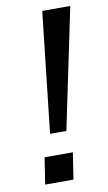

<svg xmlns="http://www.w3.org/2000/svg" viewBox="-82 -747 442 789"><g transform="rotate(-10 138.5 -352.5)"><path d="M97 -202 153 -705H270L165 -202ZM41 0 58 -111H176L159 0Z"/></g></svg>

Font: Nunito Sans 7pt SemiExpanded
Style: Italic
Weight: 400
Width: 6
Italic angle: -9°
Designer: Vernon Adams
Foundry: Vernon Adams
Version: Version 3.101;gftools[0.9.27]